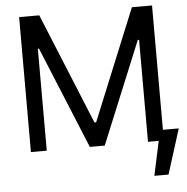

<svg xmlns="http://www.w3.org/2000/svg" viewBox="-59 -764 974 1002"><g transform="rotate(-5 428.5 -263.5)"><path d="M183.6 -707 421.9 -125H430.7L668.9 -707H774.4V-55.7H857.4L783.2 179.7H709L747.6 0H691.4V-534.2H684.6L464.8 0H386.7L167 -534.2H161.1V0H78.1V-707Z"/></g></svg>

Font: Pretendard
Style: Regular
Weight: 400
Designer: Base glyphs from Inter by Rasmus Andersson; Hangeul glyphs from Noto Sans CJK(Source Han Sans) by Jang Soo-young and Kan
Foundry: Kil Hyung-jin
Version: Version 1.309